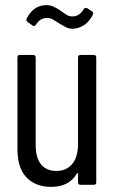

<svg xmlns="http://www.w3.org/2000/svg" viewBox="-20 -720 446 748"><path d="M48 -139V-496Q48 -506 58 -506H109Q119 -506 119 -496V-155Q119 -105 140 -79.5Q161 -54 200 -54Q239 -54 261.5 -81.5Q284 -109 284 -159V-496Q284 -506 294 -506H345Q355 -506 355 -496V-10Q355 0 345 0H294Q284 0 284 -10V-42Q284 -45 282 -45.5Q280 -46 279 -43Q249 8 179 8Q119 8 83.5 -28.5Q48 -65 48 -139ZM209 -630Q197 -638 186.5 -644Q176 -650 165 -650Q151 -650 140.5 -644.5Q130 -639 120 -624Q114 -615 106 -621L88 -634Q80 -640 84 -648Q111 -700 160 -700Q176 -700 189 -694Q202 -688 218 -677Q234 -665 242.5 -660.5Q251 -656 263 -656Q289 -656 306 -684Q308 -688 312 -689Q316 -690 320 -688L338 -676Q343 -673 343 -668Q343 -664 338 -656Q324 -631 303 -619.5Q282 -608 263 -608Q249 -608 238 -613.5Q227 -619 209 -630Z"/></svg>

Font: Barlow Condensed
Style: Regular
Weight: 400
Width: 3
Designer: Jeremy Tribby
Foundry: Tribby Type
Version: Version 1.500